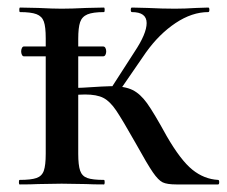

<svg xmlns="http://www.w3.org/2000/svg" viewBox="-20 -488 600 508"><path d="M36 -352Q36 -357 38 -361Q40 -365 43 -365H253Q257 -365 259 -361Q261 -357 261 -352Q261 -347 259 -343Q257 -339 253 -339H43Q40 -339 38 -343Q36 -347 36 -352ZM339 -109Q304 -171 287.5 -195.5Q271 -220 253.5 -229Q236 -238 205 -238Q196 -238 162 -236L161 -254Q189 -256 199 -256Q261 -260 274 -260Q310 -260 330.5 -250Q351 -240 369 -215Q387 -190 421 -128Q458 -64 489 -39Q520 -14 557 -12Q560 -12 560 -6Q560 0 557 0H447Q422 0 410.5 -5.5Q399 -11 384.5 -32Q370 -53 339 -109ZM32 -12Q62 -12 76.5 -17Q91 -22 96 -36.5Q101 -51 101 -81V-387Q101 -417 96 -431Q91 -445 76.5 -450.5Q62 -456 33 -456Q31 -456 31 -462Q31 -468 33 -468L81 -467Q121 -465 143 -465Q169 -465 209 -467L255 -468Q257 -468 257 -462Q257 -456 255 -456Q226 -456 211.5 -450Q197 -444 192 -429.5Q187 -415 187 -385V-81Q187 -51 192 -36.5Q197 -22 211 -17Q225 -12 255 -12Q257 -12 257 -6Q257 0 255 0Q225 0 208 -1L143 -2L81 -1Q63 0 32 0Q30 0 30 -6Q30 -12 32 -12ZM269 -247 336 -351Q368 -399 368 -427Q368 -456 329 -456Q326 -456 326 -462Q326 -468 329 -468L370 -467Q410 -465 443 -465Q468 -465 500 -467L531 -468Q534 -468 534 -462Q534 -456 531 -456Q488 -456 444.5 -427Q401 -398 366 -349L291 -240Z"/></svg>

Font: Cormorant SC SemiBold
Style: Regular
Weight: 600
Designer: Christian Thalmann (Catharsis Fonts)
Foundry: Catharsis Fonts
Version: Version 4.000